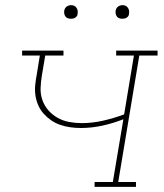

<svg xmlns="http://www.w3.org/2000/svg" viewBox="-20 -727 640 747"><path d="M348 0V-19H419L460 -263Q419 -247 377.5 -238Q336 -229 294 -229Q273 -229 252.5 -232Q232 -235 213.5 -241.5Q195 -248 179 -259Q163 -270 150 -284.5Q137 -299 129 -317Q121 -335 118 -355Q115 -375 117 -396Q119 -417 123 -437L135 -511H66V-530H227V-511H156L143 -434Q139 -410 138 -385Q137 -360 145 -337.5Q153 -315 168.5 -297.5Q184 -280 204.5 -268.5Q225 -257 249 -252.5Q273 -248 298 -248Q339 -248 381 -257.5Q423 -267 463 -282L501 -511H432V-530H593V-511H522L440 -19H509V0ZM456 -654Q450 -654 444 -656Q438 -658 434.5 -663Q431 -668 430 -674Q429 -680 430 -686Q431 -691 433.5 -695Q436 -699 439.5 -701.5Q443 -704 447.5 -705.5Q452 -707 456 -707Q463 -707 468.5 -704.5Q474 -702 477.5 -697Q481 -692 482 -686Q483 -680 482 -674Q482 -669 479.5 -665Q477 -661 473 -658.5Q469 -656 465 -655Q461 -654 456 -654ZM256 -654Q250 -654 244 -656Q238 -658 234.5 -663Q231 -668 230 -674Q229 -680 230 -686Q231 -691 233.5 -695Q236 -699 239.5 -701.5Q243 -704 247.5 -705.5Q252 -707 256 -707Q263 -707 268.5 -704.5Q274 -702 277.5 -697Q281 -692 282 -686Q283 -680 282 -674Q282 -669 279.5 -665Q277 -661 273 -658.5Q269 -656 265 -655Q261 -654 256 -654Z"/></svg>

Font: Iosevka Slab ThExObl
Style: Regular
Weight: 100
Width: 7
Italic angle: -9°
Monospace: yes
Designer: Belleve Invis
Foundry: Belleve Invis
Version: Version 11.1.1; ttfautohint (v1.8.3)